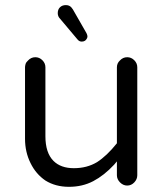

<svg xmlns="http://www.w3.org/2000/svg" viewBox="-20 -720 635 745"><path d="M280.3 -567.4Q287.1 -558.6 296.9 -558.6Q310.5 -558.6 316.4 -569.3Q319.3 -574.2 319.3 -578.1Q319.3 -585.9 312.5 -596.7L262.7 -683.6L256.8 -691.4Q249 -700.2 235.4 -700.2Q221.7 -700.2 212.9 -691.9Q204.1 -683.6 204.1 -668.9Q204.1 -656.2 212.9 -647.5ZM422.9 -81.1 433.6 -93.8V-40Q433.6 -24.4 445.8 -12.2Q458 0 473.6 0Q489.3 0 501 -12.2Q512.7 -24.4 512.7 -40V-459Q512.7 -474.6 501 -486.3Q489.3 -498 473.6 -498Q457 -498 445.3 -485.4Q433.6 -474.6 433.6 -459V-164.1Q394.5 -115.2 356.4 -90.8Q317.4 -67.4 266.6 -67.4Q215.8 -67.4 187.5 -95.7Q156.2 -127 156.2 -191.4V-459Q156.2 -474.6 144.5 -486.3Q132.8 -498 117.2 -498Q100.6 -498 88.9 -485.4Q81.1 -478.5 79.1 -471.2Q77.1 -463.9 77.1 -459V-181.6Q77.1 -129.9 98.6 -86.9Q119.1 -44.9 156.2 -19.5Q195.3 4.9 247.6 4.9Q299.8 4.9 341.8 -17.1Q383.8 -39.1 422.9 -81.1Z"/></svg>

Font: FakePearl
Style: Light
Weight: 350
Version: Version 1.2